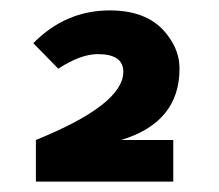

<svg xmlns="http://www.w3.org/2000/svg" viewBox="-20 -665 421 369"><path d="M49 -316V-396Q217 -464 217 -527Q217 -561 168 -561Q135 -561 92 -533L44 -582Q106 -645 191 -645Q268 -645 303 -596Q325 -567 325 -533Q325 -430 213 -396H313V-316Z"/></svg>

Font: Tajawal ExtraBold
Style: Regular
Weight: 800
Designer: Boutros Fonts
Foundry: Created by Boutros International 2017
Version: Version 1.700